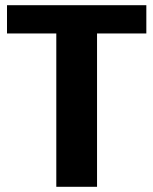

<svg xmlns="http://www.w3.org/2000/svg" viewBox="-20 -720 591 740"><path d="M544 -700V-591H278L354 -654V0H197V-654L272 -591H7V-700Z"/></svg>

Font: Pathway Extreme 72pt
Style: Bold
Weight: 700
Designer: Eduardo Rodriguez Tunni
Foundry: Eduardo Rodriguez Tunni
Version: Version 1.001;gftools[0.9.26]